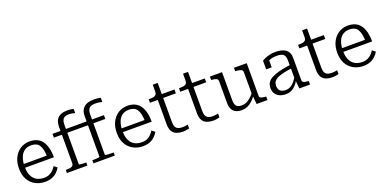

<svg xmlns="http://www.w3.org/2000/svg" viewBox="-11 -1615 4945 2470"><g transform="rotate(-20 2461.5 -380.0)"><path d="M125 -263Q125 -204 139 -162Q153 -120 178.5 -93.5Q204 -67 237.5 -54.5Q271 -42 311 -42Q355 -42 386.5 -56.5Q418 -71 440 -94Q462 -117 477 -142L520 -109Q501 -75 471 -47Q441 -19 400.5 -4Q360 11 310 11Q236 11 176.5 -21Q117 -53 82.5 -114.5Q48 -176 48 -264Q48 -349 79.5 -412Q111 -475 166.5 -511Q222 -547 294 -547Q351 -547 393 -528Q435 -509 463 -471.5Q491 -434 505.5 -378Q520 -322 520 -248H105V-299H465L442 -279Q440 -337 431 -378Q422 -419 404.5 -444.5Q387 -470 360 -481.5Q333 -493 294 -493Q256 -493 224.5 -478.5Q193 -464 171 -435Q149 -406 137 -363Q125 -320 125 -263Z M606 -537H1003V-485H606ZM963 -537H1310V-485H963ZM1073 -53V-606Q1073 -670 1098 -706Q1123 -742 1164.5 -756.5Q1206 -771 1255 -771Q1285 -771 1311.5 -768Q1338 -765 1349 -761V-703Q1340 -706 1325.5 -709Q1311 -712 1293.5 -714Q1276 -716 1255 -716Q1221 -716 1196.5 -706Q1172 -696 1159.5 -671.5Q1147 -647 1147 -602V-53Q1147 -50 1161.5 -47.5Q1176 -45 1197.5 -44Q1219 -43 1240 -43H1264V0H972V-43H989Q1009 -43 1028 -44Q1047 -45 1060 -47.5Q1073 -50 1073 -53ZM790 -53Q790 -50 802.5 -47.5Q815 -45 834.5 -44Q854 -43 873 -43H889V0H608V-43H626Q668 -43 692 -54Q716 -65 716 -99V-592Q716 -656 739.5 -691.5Q763 -727 801.5 -741.5Q840 -756 886 -756Q911 -756 935.5 -753Q960 -750 972 -746V-688Q957 -692 935 -697Q913 -702 887 -702Q856 -702 834 -692Q812 -682 801 -657.5Q790 -633 790 -589Z M1464 -263Q1464 -204 1478 -162Q1492 -120 1517.5 -93.5Q1543 -67 1576.5 -54.5Q1610 -42 1650 -42Q1694 -42 1725.5 -56.5Q1757 -71 1779 -94Q1801 -117 1816 -142L1859 -109Q1840 -75 1810 -47Q1780 -19 1739.5 -4Q1699 11 1649 11Q1575 11 1515.5 -21Q1456 -53 1421.5 -114.5Q1387 -176 1387 -264Q1387 -349 1418.5 -412Q1450 -475 1505.5 -511Q1561 -547 1633 -547Q1690 -547 1732 -528Q1774 -509 1802 -471.5Q1830 -434 1844.5 -378Q1859 -322 1859 -248H1444V-299H1804L1781 -279Q1779 -337 1770 -378Q1761 -419 1743.5 -444.5Q1726 -470 1699 -481.5Q1672 -493 1633 -493Q1595 -493 1563.5 -478.5Q1532 -464 1510 -435Q1488 -406 1476 -363Q1464 -320 1464 -263Z M1921 -484V-532H1932Q1965 -532 1987.5 -536.5Q2010 -541 2022 -555Q2034 -569 2034 -597L2086 -537H2276V-484ZM2102 -152Q2102 -111 2114.5 -87.5Q2127 -64 2150.5 -54.5Q2174 -45 2206 -45Q2231 -45 2252.5 -48.5Q2274 -52 2282 -54V-2Q2272 1 2257.5 4Q2243 7 2227 9Q2211 11 2195 11Q2151 11 2112.5 -2.5Q2074 -16 2051 -51.5Q2028 -87 2028 -152V-522L2034 -530V-690H2102Z M2336 -484V-532H2347Q2380 -532 2402.5 -536.5Q2425 -541 2437 -555Q2449 -569 2449 -597L2501 -537H2691V-484ZM2517 -152Q2517 -111 2529.5 -87.5Q2542 -64 2565.5 -54.5Q2589 -45 2621 -45Q2646 -45 2667.5 -48.5Q2689 -52 2697 -54V-2Q2687 1 2672.5 4Q2658 7 2642 9Q2626 11 2610 11Q2566 11 2527.5 -2.5Q2489 -16 2466 -51.5Q2443 -87 2443 -152V-522L2449 -530V-690H2517Z M2927 -537V-152Q2927 -117 2936 -93.5Q2945 -70 2965.5 -59Q2986 -48 3021 -48Q3054 -48 3085 -61.5Q3116 -75 3146 -102Q3176 -129 3205 -168L3206 -120Q3176 -78 3144 -48.5Q3112 -19 3076.5 -4.5Q3041 10 3000 10Q2953 10 2920 -6.5Q2887 -23 2869.5 -57Q2852 -91 2852 -141V-440Q2852 -466 2832 -476Q2812 -486 2773 -489L2761 -490V-537ZM3265 -537V-88Q3265 -74 3275 -66Q3285 -58 3303.5 -54Q3322 -50 3347 -48L3354 -47V0H3205L3194 -119L3191 -125V-440Q3191 -466 3170 -476Q3149 -486 3109 -489L3090 -490V-537Z M3791 -327V-279Q3727 -270 3680 -260Q3633 -250 3602 -237.5Q3571 -225 3553 -209.5Q3535 -194 3527.5 -174.5Q3520 -155 3520 -131Q3520 -101 3531.5 -81Q3543 -61 3565.5 -50.5Q3588 -40 3620 -40Q3656 -40 3685.5 -56Q3715 -72 3740.5 -102.5Q3766 -133 3789 -176L3790 -120Q3769 -81 3742 -51.5Q3715 -22 3681 -5.5Q3647 11 3604 11Q3556 11 3519.5 -5.5Q3483 -22 3462.5 -53.5Q3442 -85 3442 -131Q3442 -173 3461 -204Q3480 -235 3521.5 -257.5Q3563 -280 3629 -297Q3695 -314 3791 -327ZM3790 0 3779 -117 3776 -122V-386Q3776 -426 3764.5 -450Q3753 -474 3727.5 -484Q3702 -494 3660 -494Q3602 -494 3564 -478.5Q3526 -463 3506 -444Q3504 -451 3507 -459Q3510 -467 3516 -473.5Q3522 -480 3530.5 -484.5Q3539 -489 3549 -490V-377H3473V-494Q3487 -505 3514 -517Q3541 -529 3578.5 -538Q3616 -547 3662 -547Q3703 -547 3737 -539Q3771 -531 3796.5 -513.5Q3822 -496 3836 -468Q3850 -440 3850 -398V-88Q3850 -74 3860 -66Q3870 -58 3888 -54.5Q3906 -51 3932 -48L3937 -47V0Z M3966 -484V-532H3977Q4010 -532 4032.5 -536.5Q4055 -541 4067 -555Q4079 -569 4079 -597L4131 -537H4321V-484ZM4147 -152Q4147 -111 4159.5 -87.5Q4172 -64 4195.5 -54.5Q4219 -45 4251 -45Q4276 -45 4297.5 -48.5Q4319 -52 4327 -54V-2Q4317 1 4302.5 4Q4288 7 4272 9Q4256 11 4240 11Q4196 11 4157.5 -2.5Q4119 -16 4096 -51.5Q4073 -87 4073 -152V-522L4079 -530V-690H4147Z M4482 -263Q4482 -204 4496 -162Q4510 -120 4535.5 -93.5Q4561 -67 4594.5 -54.5Q4628 -42 4668 -42Q4712 -42 4743.5 -56.5Q4775 -71 4797 -94Q4819 -117 4834 -142L4877 -109Q4858 -75 4828 -47Q4798 -19 4757.5 -4Q4717 11 4667 11Q4593 11 4533.5 -21Q4474 -53 4439.5 -114.5Q4405 -176 4405 -264Q4405 -349 4436.5 -412Q4468 -475 4523.5 -511Q4579 -547 4651 -547Q4708 -547 4750 -528Q4792 -509 4820 -471.5Q4848 -434 4862.5 -378Q4877 -322 4877 -248H4462V-299H4822L4799 -279Q4797 -337 4788 -378Q4779 -419 4761.5 -444.5Q4744 -470 4717 -481.5Q4690 -493 4651 -493Q4613 -493 4581.5 -478.5Q4550 -464 4528 -435Q4506 -406 4494 -363Q4482 -320 4482 -263Z"/></g></svg>

Font: Roboto Serif Light
Style: Regular
Weight: 300
Designer: Greg Gazdowicz
Foundry: Commercial Type
Version: Version 1.008